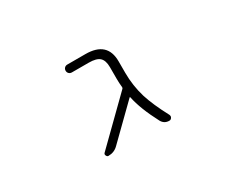

<svg xmlns="http://www.w3.org/2000/svg" viewBox="-91 -787 1182 1008"><g transform="rotate(-30 500.0 -283.5)"><path d="M618.2 -355.5Q618.2 -277.3 640.6 -203.1Q661.1 -137.7 709 -47.9Q710.9 -43 710.9 -39.1Q710.9 -34.2 708 -30.3Q703.1 -21.5 693.4 -21.5Q663.1 -21.5 648.4 -47.9Q592.8 -153.3 577.1 -230.5Q576.2 -234.4 573.2 -231.4L383.8 -45.9Q359.4 -21.5 324.2 -21.5Q316.4 -21.5 312.5 -30.3Q310.5 -34.2 310.5 -37.1Q310.5 -42 314.5 -45.9L563.5 -290Q566.4 -293 566.4 -297.9Q563.5 -324.2 563.5 -352.5V-420.9Q563.5 -461.9 544.4 -479.5Q525.4 -497.1 478.5 -497.1H377Q366.2 -497.1 359.4 -503.9Q352.5 -510.7 352.5 -521Q352.5 -531.2 359.4 -538.1Q366.2 -544.9 377 -544.9H486.3Q618.2 -544.9 618.2 -424.8Z"/></g></svg>

Font: Gen Jyuu Gothic L Monospace Light
Style: Regular
Weight: 300
Designer: [Source Han Sans]
Ryoko NISHIZUKA  (kana & ideographs); Paul D. Hunt (Latin, Greek & Cyrillic); Wenlong ZHANG  (bopomofo
Version: Version 1.002.20150607